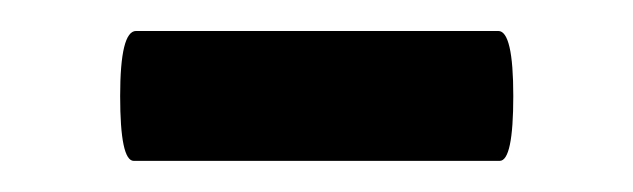

<svg xmlns="http://www.w3.org/2000/svg" viewBox="-20 -331 409 124"><path d="M311.5 -269Q311.5 -227.1 302.7 -227.1H66.4Q57.6 -227.1 57.6 -269Q57.6 -311 67.9 -311H301.8Q311.5 -311 311.5 -269Z"/></svg>

Font: Dai Banna SIL Book
Style: Bold
Weight: 700
Designer: Victor Gaultney
Foundry: SIL International
Version: Version 2.000